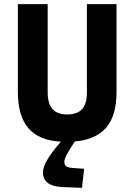

<svg xmlns="http://www.w3.org/2000/svg" viewBox="-20 -675 654 934"><path d="M189 163.1Q189 139.2 208.5 104.7Q228 70.3 275.9 14.2Q169.4 8.3 118.2 -51.3Q66.9 -110.8 66.9 -228V-654.8H211.9V-226.1Q211.9 -170.4 235.6 -144.3Q259.3 -118.2 307.1 -118.2Q355 -118.2 378.9 -143.6Q402.8 -168.9 402.8 -226.1V-654.8H546.9V-228Q546.9 -113.3 497.1 -54.7Q447.3 3.9 344.2 13.2Q293 88.4 293 110.8Q293 126.5 301.5 133.5Q310.1 140.6 334 142.1L389.2 146L378.9 238.8L282.2 234.9Q189 230.5 189 163.1Z"/></svg>

Font: IntelOne Mono Bold
Style: Regular
Weight: 700
Designer: Fred Shallcrass
Foundry: Frere-Jones Type LLC
Version: Version 1.200;hotconv 1.1.0;makeotfexe 2.6.0;FJTRelease1.2